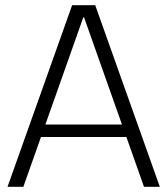

<svg xmlns="http://www.w3.org/2000/svg" viewBox="-20 -720 645 740"><path d="M258 -700H347L596 0H535L304 -653H301L70 0H9ZM125 -240H479V-192H125Z"/></svg>

Font: Pathway Extreme 28pt ExtraLight
Style: Regular
Weight: 250
Designer: Eduardo Rodriguez Tunni
Foundry: Eduardo Rodriguez Tunni
Version: Version 1.001;gftools[0.9.26]